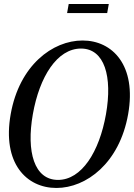

<svg xmlns="http://www.w3.org/2000/svg" viewBox="-20 -917 665 953"><path d="M260 16C408 16 573 -107 616 -350C659 -593 538 -716 390 -716C241 -716 76 -593 33 -350C-10 -107 111 16 260 16ZM143 -350C176 -537 264 -676 382 -676C499 -676 539 -537 506 -350C473 -163 385 -24 268 -24C150 -24 110 -163 143 -350ZM313 -852H512L520 -897H321Z"/></svg>

Font: RL Madena Oblique
Style: Regular
Weight: 400
Italic angle: -10°
Designer: I Kadek Wantara Putra
Foundry: Roughlines ID
Version: Version 1.000;Glyphs 3.1.2 (3151)